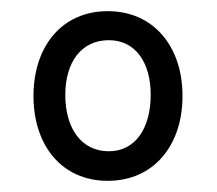

<svg xmlns="http://www.w3.org/2000/svg" viewBox="-20 -751 388 344"><path d="M173 -427C255 -427 307 -490 307 -579C307 -668 255 -731 173 -731C91 -731 40 -668 40 -579C40 -490 91 -427 173 -427ZM175 -480C125 -480 97 -522 97 -581C97 -640 126 -679 175 -679C222 -679 250 -640 250 -581C250 -522 223 -480 175 -480Z"/></svg>

Font: Noto Serif Bengali Condensed
Style: Bold
Weight: 700
Width: 3
Designer: Juan Bruce, Universal Thirst, Indian Type Foundry and the Monotype Design Team.
Foundry: Monotype Imaging Inc.
Version: Version 2.003